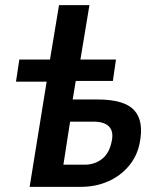

<svg xmlns="http://www.w3.org/2000/svg" viewBox="-20 -725 610 745"><path d="M95 0 161 -408H42L55 -494H174L209 -705H327L292 -494H430L418 -411H274L262 -339H358Q463 -339 501 -297Q539 -255 522 -170Q512 -119 479.5 -80.5Q447 -42 399 -21Q351 0 294 0ZM226 -86H309Q347 -86 375.5 -108Q404 -130 413 -175Q422 -213 404 -233Q386 -253 342 -253H252Z"/></svg>

Font: Nunito Sans 10pt Condensed
Style: Bold Italic
Weight: 700
Width: 3
Italic angle: -9°
Designer: Vernon Adams
Foundry: Vernon Adams
Version: Version 3.101;gftools[0.9.27]